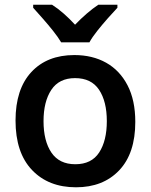

<svg xmlns="http://www.w3.org/2000/svg" viewBox="-20 -786 640 816"><path d="M303 10Q186 10 116 -63.5Q46 -137 46 -274Q46 -407 113 -479.5Q180 -552 296 -552Q373 -552 431 -519.5Q489 -487 522 -423.5Q555 -360 555 -268Q555 -134 486.5 -62Q418 10 303 10ZM300 -88Q369 -88 401.5 -138Q434 -188 434 -271Q434 -355 401 -404.5Q368 -454 299 -454Q231 -454 198 -404Q165 -354 165 -271Q165 -187 198.5 -137.5Q232 -88 300 -88ZM240 -606Q227 -628 205.5 -655Q184 -682 161 -708Q138 -734 121 -753V-766H201Q226 -750 250.5 -728.5Q275 -707 299 -681Q324 -707 349 -728.5Q374 -750 398 -766H479V-753Q461 -734 438 -708Q415 -682 393.5 -655Q372 -628 360 -606Z"/></svg>

Font: Noto Sans Mono SemiBold
Style: Regular
Weight: 600
Designer: Monotype Design Team
Foundry: Monotype Imaging Inc.
Version: Version 2.014; ttfautohint (v1.8.4.7-5d5b)